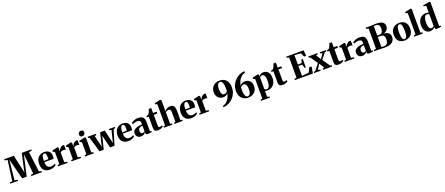

<svg xmlns="http://www.w3.org/2000/svg" viewBox="195 -3143 13222 5704"><g transform="rotate(-20 6806.0 -291.0)"><path d="M69.5 -49.5 157 -690 66.5 -707V-743H371.5L475 -283L499 -162.5L522 -284L624 -743H925V-707L832 -690L913.5 -50.5L988.5 -35V0H654.5V-36L733.5 -50L686 -515.5L667.5 -685L632 -525L519 -29.5H374L249.5 -517.5L208 -685L190.5 -516L141 -50L236.5 -35V0H-9.5V-35Z M1247.5 11.5Q1159 11.5 1103 -21.8Q1047 -55 1020.5 -115.2Q994 -175.5 994 -256Q994 -322.5 1013 -374.8Q1032 -427 1066.5 -464Q1101 -501 1148.5 -520.2Q1196 -539.5 1253 -539.5Q1352 -539.5 1406 -490Q1460 -440.5 1461.5 -348.5Q1461.5 -315 1459.5 -291.5Q1457.5 -268 1453.5 -254H1159Q1161 -205 1170.8 -169.5Q1180.5 -134 1198.2 -111Q1216 -88 1241.8 -76.8Q1267.5 -65.5 1301 -65.5Q1334 -65.5 1371.5 -76.5Q1409 -87.5 1430.5 -103.5L1448.5 -64.5Q1434 -48.5 1403.2 -31Q1372.5 -13.5 1332 -1Q1291.5 11.5 1247.5 11.5ZM1158.5 -293 1303 -299.5Q1303.5 -314 1303.8 -327Q1304 -340 1304.5 -354.5Q1304.5 -423 1291.5 -459.8Q1278.5 -496.5 1242 -496.5Q1224.5 -496.5 1209.2 -486Q1194 -475.5 1182.2 -451.8Q1170.5 -428 1164.2 -389Q1158 -350 1158.5 -293Z M1500 0V-35.5L1559 -49.5V-434L1501 -454.5V-495L1663.5 -536H1677.5L1704 -516.5V-491.5L1701.5 -401L1704.5 -402Q1707.5 -414.5 1719.2 -436.2Q1731 -458 1750.5 -480.8Q1770 -503.5 1795.8 -519.2Q1821.5 -535 1852 -535Q1864 -535 1872 -533Q1880 -531 1885 -528.5V-378Q1877 -384.5 1860.5 -390.8Q1844 -397 1818.5 -397Q1795.5 -397 1776.2 -393Q1757 -389 1741.5 -381Q1726 -373 1715 -361.5V-50L1803.5 -35.5V0Z M1926 0V-35.5L1985 -49.5V-434L1927 -454.5V-495L2089.5 -536H2103.5L2130 -516.5V-491.5L2127.5 -401L2130.5 -402Q2133.5 -414.5 2145.2 -436.2Q2157 -458 2176.5 -480.8Q2196 -503.5 2221.8 -519.2Q2247.5 -535 2278 -535Q2290 -535 2298 -533Q2306 -531 2311 -528.5V-378Q2303 -384.5 2286.5 -390.8Q2270 -397 2244.5 -397Q2221.5 -397 2202.2 -393Q2183 -389 2167.5 -381Q2152 -373 2141 -361.5V-50L2229.5 -35.5V0Z M2352 0V-36L2412.5 -50V-434L2351 -455V-494L2532.5 -536H2544.5L2568.5 -515.5L2569 -49.5L2630.5 -36V0ZM2485 -590.5Q2446 -590.5 2425.5 -614.2Q2405 -638 2405 -670Q2405 -708.5 2428.8 -735.5Q2452.5 -762.5 2496.5 -762.5H2497.5Q2536.5 -762.5 2557 -739.5Q2577.5 -716.5 2577.5 -684Q2577.5 -646 2553.8 -618.2Q2530 -590.5 2486 -590.5Z M2625 -488V-523H2887.5V-488L2830.5 -470L2899 -188.5L2920.5 -87.5L2939 -189.5L3019.5 -523H3167L3246 -188.5L3268 -87L3291.5 -189.5L3361.5 -469.5L3293 -488V-523H3486V-488L3429.5 -470L3283.5 3H3145L3066.5 -308L3045 -405L3023 -307.5L2942 3H2810L2668.5 -470Z M3727 11.5Q3638.5 11.5 3582.5 -21.8Q3526.5 -55 3500 -115.2Q3473.5 -175.5 3473.5 -256Q3473.5 -322.5 3492.5 -374.8Q3511.5 -427 3546 -464Q3580.5 -501 3628 -520.2Q3675.5 -539.5 3732.5 -539.5Q3831.5 -539.5 3885.5 -490Q3939.5 -440.5 3941 -348.5Q3941 -315 3939 -291.5Q3937 -268 3933 -254H3638.5Q3640.5 -205 3650.2 -169.5Q3660 -134 3677.8 -111Q3695.5 -88 3721.2 -76.8Q3747 -65.5 3780.5 -65.5Q3813.5 -65.5 3851 -76.5Q3888.5 -87.5 3910 -103.5L3928 -64.5Q3913.5 -48.5 3882.8 -31Q3852 -13.5 3811.5 -1Q3771 11.5 3727 11.5ZM3638 -293 3782.5 -299.5Q3783 -314 3783.2 -327Q3783.5 -340 3784 -354.5Q3784 -423 3771 -459.8Q3758 -496.5 3721.5 -496.5Q3704 -496.5 3688.8 -486Q3673.5 -475.5 3661.8 -451.8Q3650 -428 3643.8 -389Q3637.5 -350 3638 -293Z M4120.5 11Q4077.5 11 4043.5 -7.2Q4009.5 -25.5 3990 -59.5Q3970.5 -93.5 3970.5 -140.5Q3970.5 -187.5 3996.2 -221Q4022 -254.5 4065 -275.2Q4108 -296 4161 -305.8Q4214 -315.5 4268.5 -315.5V-360.5Q4268.5 -389 4259 -409.5Q4249.5 -430 4228.5 -441Q4207.5 -452 4173 -452Q4121 -452 4081.5 -439.5Q4042 -427 4019.5 -417.5L3999 -457.5Q4014.5 -472 4046.5 -490.5Q4078.5 -509 4124.8 -523Q4171 -537 4228.5 -537Q4292.5 -537 4335 -517.2Q4377.5 -497.5 4398.8 -456Q4420 -414.5 4420 -349V-45L4464 -39.5V-5.5Q4453 -3.5 4432.8 0.2Q4412.5 4 4388.2 6.8Q4364 9.5 4341 9.5Q4306.5 9.5 4289.8 1Q4273 -7.5 4273 -37.5V-73Q4263 -54.5 4242 -35Q4221 -15.5 4190.2 -2.2Q4159.5 11 4120.5 11ZM4198 -68.5Q4215.5 -68.5 4235.8 -77.2Q4256 -86 4268.5 -102V-273.5Q4219 -273.5 4188.5 -258.5Q4158 -243.5 4143.8 -218Q4129.5 -192.5 4129.5 -160.5Q4129.5 -132.5 4138.2 -112Q4147 -91.5 4162.5 -80Q4178 -68.5 4198 -68.5Z M4657 11Q4594 11 4565.2 -16.5Q4536.5 -44 4536.5 -107V-465.5H4474V-500.5Q4485 -504.5 4497.2 -508.2Q4509.5 -512 4520.5 -516.2Q4531.5 -520.5 4539 -526Q4547.5 -532 4554.5 -541.2Q4561.5 -550.5 4567.2 -562Q4573 -573.5 4579 -584.5Q4584.5 -595.5 4591 -612.2Q4597.5 -629 4604.2 -647.5Q4611 -666 4616.5 -680.5H4692.5L4694.5 -523H4808.5V-465.5H4695.5V-157.5Q4695.5 -116 4699.5 -96.8Q4703.5 -77.5 4713.2 -72Q4723 -66.5 4740.5 -66.5Q4758.5 -66.5 4777.5 -72.8Q4796.5 -79 4810.5 -85.5L4827.5 -44.5Q4811.5 -31 4787 -18.2Q4762.5 -5.5 4730 2.8Q4697.5 11 4657 11Z M4902.5 -49.5V-725L4839.5 -743.5V-777L5017 -818H5029.5L5058 -798V-528.5L5054 -449.5Q5072 -470 5098.8 -490.2Q5125.5 -510.5 5159.8 -524Q5194 -537.5 5234.5 -537.5Q5289.5 -537.5 5322.5 -516.8Q5355.5 -496 5370 -451.5Q5384.5 -407 5384.5 -335.5V-49.5L5441 -36V0H5181V-36L5228 -49.5V-335Q5228 -374.5 5222.2 -400.2Q5216.5 -426 5201.8 -438.8Q5187 -451.5 5160 -451.5Q5139.5 -451.5 5120.8 -446.2Q5102 -441 5086.5 -432.8Q5071 -424.5 5059.5 -415.5V-50L5115.5 -36V0H4847V-36Z M5722 11.5Q5633.5 11.5 5577.5 -21.8Q5521.5 -55 5495 -115.2Q5468.5 -175.5 5468.5 -256Q5468.5 -322.5 5487.5 -374.8Q5506.5 -427 5541 -464Q5575.5 -501 5623 -520.2Q5670.5 -539.5 5727.5 -539.5Q5826.5 -539.5 5880.5 -490Q5934.5 -440.5 5936 -348.5Q5936 -315 5934 -291.5Q5932 -268 5928 -254H5633.5Q5635.5 -205 5645.2 -169.5Q5655 -134 5672.8 -111Q5690.5 -88 5716.2 -76.8Q5742 -65.5 5775.5 -65.5Q5808.5 -65.5 5846 -76.5Q5883.5 -87.5 5905 -103.5L5923 -64.5Q5908.5 -48.5 5877.8 -31Q5847 -13.5 5806.5 -1Q5766 11.5 5722 11.5ZM5633 -293 5777.5 -299.5Q5778 -314 5778.2 -327Q5778.5 -340 5779 -354.5Q5779 -423 5766 -459.8Q5753 -496.5 5716.5 -496.5Q5699 -496.5 5683.8 -486Q5668.5 -475.5 5656.8 -451.8Q5645 -428 5638.8 -389Q5632.5 -350 5633 -293Z M5974.5 0V-35.5L6033.5 -49.5V-434L5975.5 -454.5V-495L6138 -536H6152L6178.5 -516.5V-491.5L6176 -401L6179 -402Q6182 -414.5 6193.8 -436.2Q6205.5 -458 6225 -480.8Q6244.5 -503.5 6270.2 -519.2Q6296 -535 6326.5 -535Q6338.5 -535 6346.5 -533Q6354.5 -531 6359.5 -528.5V-378Q6351.5 -384.5 6335 -390.8Q6318.5 -397 6293 -397Q6270 -397 6250.8 -393Q6231.5 -389 6216 -381Q6200.5 -373 6189.5 -361.5V-50L6278 -35.5V0Z M6878.5 -753Q6947 -753 6999 -729.8Q7051 -706.5 7086 -664Q7121 -621.5 7138.8 -563.8Q7156.5 -506 7156.5 -437Q7156.5 -343 7122.8 -260.5Q7089 -178 7029.5 -114.5Q6970 -51 6892.5 -12Q6815 27 6727 33.5L6707 -6Q6770.5 -24 6816 -57.2Q6861.5 -90.5 6892 -134.5Q6922.5 -178.5 6940.8 -228.5Q6959 -278.5 6968 -329.5Q6953.5 -302.5 6930 -284.2Q6906.5 -266 6876.5 -256.5Q6846.5 -247 6813 -247Q6770.5 -247 6731.8 -262.2Q6693 -277.5 6662.8 -307.5Q6632.5 -337.5 6615 -381.8Q6597.5 -426 6597.5 -484Q6597.5 -545.5 6618 -595Q6638.5 -644.5 6676.2 -679.8Q6714 -715 6765.5 -734Q6817 -753 6878.5 -753ZM6870 -324Q6890.5 -324 6910 -331Q6929.5 -338 6946 -350Q6962.5 -362 6974 -376.5Q6975.5 -387.5 6976.5 -400.8Q6977.5 -414 6978 -429.8Q6978.5 -445.5 6978.5 -465Q6978.5 -510.5 6974.8 -548.8Q6971 -587 6963.2 -616.8Q6955.5 -646.5 6943 -667.2Q6930.5 -688 6913.2 -698.5Q6896 -709 6873.5 -709Q6838 -709.5 6815.8 -683.5Q6793.5 -657.5 6783.2 -614.5Q6773 -571.5 6773 -519.5Q6773 -462.5 6782.8 -418.5Q6792.5 -374.5 6813.8 -349.2Q6835 -324 6870 -324Z M7507.5 17Q7439.5 17 7388 -6.5Q7336.5 -30 7301.2 -72Q7266 -114 7248 -170.8Q7230 -227.5 7230 -294.5Q7230 -387.5 7264 -469.2Q7298 -551 7357.8 -614.5Q7417.5 -678 7495.5 -716.8Q7573.5 -755.5 7661.5 -762.5L7682.5 -722.5Q7618 -705.5 7571.5 -671.8Q7525 -638 7493.8 -593Q7462.5 -548 7443.8 -496.8Q7425 -445.5 7416 -393.5Q7444 -432.5 7487.2 -453.5Q7530.5 -474.5 7582 -474.5Q7640 -474.5 7686.5 -449.2Q7733 -424 7760.2 -374.2Q7787.5 -324.5 7787.5 -251Q7787.5 -188 7766.8 -138.5Q7746 -89 7708.5 -54.2Q7671 -19.5 7619.8 -1.2Q7568.5 17 7507.5 17ZM7513.5 -399Q7488.5 -399 7468.5 -390.5Q7448.5 -382 7433.8 -370Q7419 -358 7410 -347Q7408.5 -332 7407.2 -310.5Q7406 -289 7406 -261.5Q7406 -216 7410 -179Q7414 -142 7422 -113.5Q7430 -85 7442.5 -65.8Q7455 -46.5 7471.8 -36.8Q7488.5 -27 7510.5 -27Q7546.5 -27 7568.8 -50.8Q7591 -74.5 7601 -115.8Q7611 -157 7611 -209.5Q7611 -264.5 7601 -307.2Q7591 -350 7569.5 -374.5Q7548 -399 7513.5 -399Z M7831 235.5V201L7890 186L7889.5 -434L7831 -455V-494.5L8000.5 -536H8014L8039.5 -516L8038 -463.5Q8046.5 -479 8067.5 -496.8Q8088.5 -514.5 8118.5 -527.2Q8148.5 -540 8183.5 -540Q8246 -540 8291.2 -511.2Q8336.5 -482.5 8361 -426.2Q8385.5 -370 8385.5 -286.5Q8385.5 -219.5 8366 -164.8Q8346.5 -110 8310.8 -70.8Q8275 -31.5 8226.8 -10.2Q8178.5 11 8121 11Q8097.5 11 8074.8 7.5Q8052 4 8041.5 0L8043 71.5V186L8114 201V235.5ZM8114 -31Q8147.5 -31 8171 -56.2Q8194.5 -81.5 8206.8 -133.2Q8219 -185 8219 -265.5Q8219 -322 8211.2 -360.8Q8203.5 -399.5 8190 -422.8Q8176.5 -446 8158.8 -456.5Q8141 -467 8120.5 -467Q8099.5 -467 8084 -460Q8068.5 -453 8058.5 -443.8Q8048.5 -434.5 8043 -427.5V-64Q8051 -49.5 8071.2 -40.2Q8091.5 -31 8114 -31Z M8598 11Q8535 11 8506.2 -16.5Q8477.5 -44 8477.5 -107V-465.5H8415V-500.5Q8426 -504.5 8438.2 -508.2Q8450.5 -512 8461.5 -516.2Q8472.5 -520.5 8480 -526Q8488.5 -532 8495.5 -541.2Q8502.5 -550.5 8508.2 -562Q8514 -573.5 8520 -584.5Q8525.5 -595.5 8532 -612.2Q8538.5 -629 8545.2 -647.5Q8552 -666 8557.5 -680.5H8633.5L8635.5 -523H8749.5V-465.5H8636.5V-157.5Q8636.5 -116 8640.5 -96.8Q8644.5 -77.5 8654.2 -72Q8664 -66.5 8681.5 -66.5Q8699.5 -66.5 8718.5 -72.8Q8737.5 -79 8751.5 -85.5L8768.5 -44.5Q8752.5 -31 8728 -18.2Q8703.5 -5.5 8671 2.8Q8638.5 11 8598 11Z M9057 -52V-690L8986 -706.5V-743H9533.5L9549 -563H9483L9429.5 -686.5L9228.5 -701V-403.5L9350 -407.5L9381 -513H9422V-244H9381L9350 -356.5L9228.5 -360V-43.5L9447.5 -66L9524 -220L9593.5 -203L9556 0H8986V-35.5Z M9653 -49.5 9805 -244 9648.5 -473.5 9600 -487.5V-523H9888.5V-487.5L9830.5 -473.5L9900 -363.5L9929.5 -314.5L9955.5 -359L10030 -473L9963 -487.5V-523H10159.5V-487.5L10105.5 -473.5L9957 -283L10117.5 -49.5L10167 -35.5V0H9879.5V-35.5L9934.5 -49.5L9865.5 -161.5L9834 -212.5L9807.5 -167L9731 -49.5L9805 -35.5V0H9596V-35.5Z M10366 11Q10303 11 10274.2 -16.5Q10245.5 -44 10245.5 -107V-465.5H10183V-500.5Q10194 -504.5 10206.2 -508.2Q10218.5 -512 10229.5 -516.2Q10240.5 -520.5 10248 -526Q10256.5 -532 10263.5 -541.2Q10270.5 -550.5 10276.2 -562Q10282 -573.5 10288 -584.5Q10293.5 -595.5 10300 -612.2Q10306.5 -629 10313.2 -647.5Q10320 -666 10325.5 -680.5H10401.5L10403.5 -523H10517.5V-465.5H10404.5V-157.5Q10404.5 -116 10408.5 -96.8Q10412.5 -77.5 10422.2 -72Q10432 -66.5 10449.5 -66.5Q10467.5 -66.5 10486.5 -72.8Q10505.5 -79 10519.5 -85.5L10536.5 -44.5Q10520.5 -31 10496 -18.2Q10471.5 -5.5 10439 2.8Q10406.5 11 10366 11Z M10565.5 0V-35.5L10624.5 -49.5V-434L10566.5 -454.5V-495L10729 -536H10743L10769.5 -516.5V-491.5L10767 -401L10770 -402Q10773 -414.5 10784.8 -436.2Q10796.5 -458 10816 -480.8Q10835.5 -503.5 10861.2 -519.2Q10887 -535 10917.5 -535Q10929.5 -535 10937.5 -533Q10945.5 -531 10950.5 -528.5V-378Q10942.5 -384.5 10926 -390.8Q10909.5 -397 10884 -397Q10861 -397 10841.8 -393Q10822.5 -389 10807 -381Q10791.5 -373 10780.5 -361.5V-50L10869 -35.5V0Z M11118.5 11Q11075.5 11 11041.5 -7.2Q11007.5 -25.5 10988 -59.5Q10968.5 -93.5 10968.5 -140.5Q10968.5 -187.5 10994.2 -221Q11020 -254.5 11063 -275.2Q11106 -296 11159 -305.8Q11212 -315.5 11266.5 -315.5V-360.5Q11266.5 -389 11257 -409.5Q11247.5 -430 11226.5 -441Q11205.5 -452 11171 -452Q11119 -452 11079.5 -439.5Q11040 -427 11017.5 -417.5L10997 -457.5Q11012.5 -472 11044.5 -490.5Q11076.5 -509 11122.8 -523Q11169 -537 11226.5 -537Q11290.5 -537 11333 -517.2Q11375.5 -497.5 11396.8 -456Q11418 -414.5 11418 -349V-45L11462 -39.5V-5.5Q11451 -3.5 11430.8 0.2Q11410.5 4 11386.2 6.8Q11362 9.5 11339 9.5Q11304.5 9.5 11287.8 1Q11271 -7.5 11271 -37.5V-73Q11261 -54.5 11240 -35Q11219 -15.5 11188.2 -2.2Q11157.5 11 11118.5 11ZM11196 -68.5Q11213.5 -68.5 11233.8 -77.2Q11254 -86 11266.5 -102V-273.5Q11217 -273.5 11186.5 -258.5Q11156 -243.5 11141.8 -218Q11127.5 -192.5 11127.5 -160.5Q11127.5 -132.5 11136.2 -112Q11145 -91.5 11160.5 -80Q11176 -68.5 11196 -68.5Z M11569.5 -50.5V-689.5L11499 -706.5V-743H11653Q11684.5 -743 11711.5 -744.8Q11738.5 -746.5 11764.8 -748.2Q11791 -750 11819.5 -750Q11900 -750 11952.5 -737.2Q12005 -724.5 12035 -701.5Q12065 -678.5 12077.5 -647.5Q12090 -616.5 12090 -579.5Q12090 -529 12069 -490.2Q12048 -451.5 12011.2 -427.5Q11974.5 -403.5 11928 -396.5Q11991.5 -396.5 12039.5 -376.5Q12087.5 -356.5 12114.2 -318Q12141 -279.5 12141 -224.5Q12141 -176.5 12125.5 -134.8Q12110 -93 12073.8 -61.2Q12037.5 -29.5 11975.5 -11.8Q11913.5 6 11820.5 6Q11785 6 11759.8 4.5Q11734.5 3 11710.2 1.5Q11686 0 11654.5 0H11498V-35.5ZM11739 -408Q11746 -407.5 11755 -407Q11764 -406.5 11773.8 -406.2Q11783.5 -406 11793 -406Q11802.5 -406 11810.5 -406Q11852.5 -406 11877.2 -427.5Q11902 -449 11913 -485.5Q11924 -522 11924 -566.5Q11924 -637.5 11897 -673Q11870 -708.5 11805 -708.5Q11795.5 -708.5 11782.5 -707.5Q11769.5 -706.5 11757.8 -705Q11746 -703.5 11739 -703ZM11739 -47Q11747 -44 11759.5 -41.8Q11772 -39.5 11786.2 -38.8Q11800.5 -38 11814 -38Q11867.5 -38 11898.5 -59.5Q11929.5 -81 11942.8 -120.2Q11956 -159.5 11956 -211.5Q11956 -291.5 11924.2 -326.2Q11892.5 -361 11820.5 -361Q11810 -361 11798.8 -360.8Q11787.5 -360.5 11776.2 -360.2Q11765 -360 11755.5 -359.8Q11746 -359.5 11739 -359Z M12205 -256.5Q12205 -329 12227.2 -382Q12249.5 -435 12288 -469.8Q12326.5 -504.5 12375.2 -521.5Q12424 -538.5 12477.5 -538.5Q12557.5 -538.5 12614.2 -507.2Q12671 -476 12701 -416.2Q12731 -356.5 12731 -270.5Q12731 -197.5 12708.5 -144.2Q12686 -91 12647.8 -56.5Q12609.5 -22 12560.5 -5.2Q12511.5 11.5 12458.5 11.5Q12399.5 11.5 12352.5 -6Q12305.5 -23.5 12272.5 -57.5Q12239.5 -91.5 12222.2 -141.5Q12205 -191.5 12205 -256.5ZM12469.5 -31.5Q12499.5 -31.5 12519 -55Q12538.5 -78.5 12548 -128.2Q12557.5 -178 12557.5 -255.5Q12557.5 -309.5 12553.2 -353.8Q12549 -398 12539 -429.8Q12529 -461.5 12511.8 -478.8Q12494.5 -496 12469 -496Q12438 -496 12417.8 -472.5Q12397.5 -449 12388 -399.2Q12378.5 -349.5 12378.5 -270.5Q12378.5 -217 12382.8 -173Q12387 -129 12397.5 -97.2Q12408 -65.5 12425.5 -48.5Q12443 -31.5 12469.5 -31.5Z M12819 -50V-725L12756 -743.5V-777L12934 -818H12946L12972.5 -798V-49.5L13034 -35.5V0H12758V-35.5Z M13267 11.5Q13226.5 11.5 13190 -3.8Q13153.5 -19 13125 -50.2Q13096.5 -81.5 13080 -129.5Q13063.5 -177.5 13063.5 -242.5Q13063.5 -337.5 13098 -403.8Q13132.5 -470 13192.5 -504.8Q13252.5 -539.5 13329 -539.5Q13353.5 -539.5 13375.5 -534.5Q13397.5 -529.5 13410 -522.5V-738.5L13329.5 -752V-783.5L13526.5 -818H13546L13564 -802V-42H13610V-5Q13592 -1 13556.5 4.5Q13521 10 13486.5 10Q13456.5 10 13437 1.8Q13417.5 -6.5 13417.5 -37V-71.5Q13406.5 -50.5 13384.8 -31.5Q13363 -12.5 13332.8 -0.5Q13302.5 11.5 13267 11.5ZM13331.5 -62Q13351 -62 13366.2 -68Q13381.5 -74 13392.8 -83.2Q13404 -92.5 13410 -102.5V-462.5Q13402 -477.5 13384 -486.2Q13366 -495 13343.5 -495Q13307.5 -495 13283.2 -470.2Q13259 -445.5 13246.5 -394.5Q13234 -343.5 13233.5 -263.5Q13233.5 -188 13246.8 -143.8Q13260 -99.5 13282.2 -80.8Q13304.5 -62 13331.5 -62Z"/></g></svg>

Font: Merriweather 96pt ExtraBold
Style: Regular
Weight: 800
Version: Version 2.100